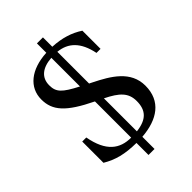

<svg xmlns="http://www.w3.org/2000/svg" viewBox="-238 -791 971 971"><g transform="rotate(-45 247.5 -306.0)"><path d="M267 93V6C382 -3 461 -55 461 -166C461 -271 371 -323 283 -367C277 -370 272 -372 267 -375V-602C337 -595 384 -552 403 -458H432V-588C386 -618 333 -635 267 -638V-705H224V-638C109 -632 39 -574 39 -489C39 -409 84 -358 224 -290V-31C144 -31 86 -72 64 -192H35V-40C89 -8 142 6 224 7V93ZM267 -33V-269C342 -232 375 -201 375 -142C375 -76 343 -42 267 -33ZM224 -397C139 -441 118 -462 118 -511C118 -566 156 -597 224 -602Z"/></g></svg>

Font: STIX Two Text
Style: Regular
Weight: 400
Designer: Ross Mills, John Hudson & Paul Hanslow, Tiro Typeworks Ltd; with prior portions MicroPress Inc., and Coen Hoffman.
Foundry: Tiro Typeworks Ltd
Version: Version 2.13 b171